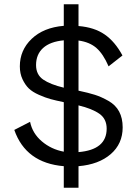

<svg xmlns="http://www.w3.org/2000/svg" viewBox="-20 -780 655 900"><path d="M279 100V-1Q101 -16 47 -171L121 -209Q132 -155 176 -117.5Q220 -80 279 -69V-301Q241 -309 217 -315.5Q193 -322 162.5 -335.5Q132 -349 115 -365.5Q98 -382 85.5 -408.5Q73 -435 73 -469Q73 -545 128.5 -598Q184 -651 279 -659V-760H348V-658Q422 -652 470.5 -618.5Q519 -585 554 -520L489 -469Q464 -527 432 -555Q400 -583 348 -590V-355Q395 -345 425 -335.5Q455 -326 488.5 -307Q522 -288 538.5 -257Q555 -226 555 -183Q555 -106 499 -57.5Q443 -9 348 -1V100ZM279 -369V-591Q215 -585 182 -555Q149 -525 149 -475Q149 -430 182.5 -407Q216 -384 279 -369ZM348 -67Q480 -78 480 -177Q480 -223 445.5 -247Q411 -271 348 -286Z"/></svg>

Font: Work Sans
Style: Regular
Weight: 400
Designer: Wei Huang
Foundry: Wei Huang
Version: Version 1.032;PS 001.032;hotconv 1.0.70;makeotf.lib2.5.58329